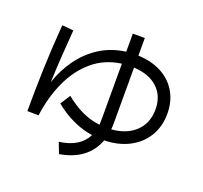

<svg xmlns="http://www.w3.org/2000/svg" viewBox="-146 -978 1292 1219"><g transform="rotate(20 500.0 -368.5)"><path d="M165 -116 89 -117Q89 -261 94 -408Q99 -555 111 -705L188 -698Q181 -608 175 -518Q169 -428 166 -341Q196 -431 249.5 -504.5Q303 -578 378 -625.5Q453 -673 550 -686V-808H631V-689Q723 -685 790 -649Q857 -613 893.5 -550Q930 -487 930 -405Q930 -318 890 -252Q850 -186 778 -148.5Q706 -111 611 -109Q555 40 371 71L343 -2Q480 -20 527 -114Q465 -124 414.5 -145.5Q364 -167 327 -191.5Q290 -216 269 -234L312 -301Q335 -282 369 -259.5Q403 -237 448 -218Q493 -199 549 -192Q550 -209 550 -228V-605Q438 -590 358 -522Q278 -454 230 -349Q182 -244 165 -116ZM631 -232Q631 -211 629 -190Q731 -198 790.5 -255Q850 -312 850 -405Q850 -495 792 -549Q734 -603 631 -608Z"/></g></svg>

Font: Murecho
Style: Regular
Weight: 400
Designer: Neil Summerour
Foundry: Positype
Version: Version 1.010; ttfautohint (v1.8.3)